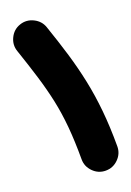

<svg xmlns="http://www.w3.org/2000/svg" viewBox="-143 -709 579 846"><g transform="rotate(-20 146.5 -286.5)"><path d="M65.4 -650.9Q97.7 -662.1 129.4 -646.5Q161.1 -630.9 171.9 -598.6Q198.7 -521 219.5 -451.7Q240.2 -382.3 254.6 -313.5Q269 -244.6 276.6 -168.2Q284.2 -91.8 284.2 0Q284.2 34.2 259.5 58.8Q234.9 83.5 200.2 83.5Q166 83.5 141.4 58.8Q116.7 34.2 116.7 0Q116.7 -85.4 110.6 -152.8Q104.5 -220.2 91.6 -280.8Q78.6 -341.3 59.3 -404.5Q40 -467.8 13.7 -544.9Q2.4 -577.1 17.8 -608.6Q33.2 -640.1 65.4 -650.9Z"/></g></svg>

Font: Mikhak-FD Black
Style: Regular
Weight: 900
Designer: Amin Abedi
Version: Version 3.2